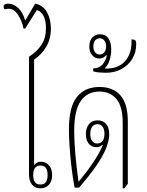

<svg xmlns="http://www.w3.org/2000/svg" viewBox="-33 -1029 808 1053"><path d="M188 4Q160 4 143 -16Q126 -36 126 -73V-718Q170 -746 194.5 -783Q219 -820 219 -875Q219 -915 206 -941Q193 -967 169 -974L105 -872H96Q88 -914 66 -947.5Q44 -981 15 -981Q9 -981 3 -980Q-3 -979 -7 -978Q-13 -982 -13 -993Q-13 -1009 11 -1009Q41 -1009 67 -985Q93 -961 105 -916L160 -1009Q204 -1000 225 -961.5Q246 -923 246 -873Q246 -814 220 -771.5Q194 -729 154 -702V-123Q159 -130 168.5 -136Q178 -142 193 -142Q217 -142 235 -123Q253 -104 253 -69Q253 -36 235.5 -16Q218 4 188 4ZM189 -17Q228 -17 228 -69Q228 -121 189 -121Q149 -121 149 -69Q149 -17 189 -17Z M640 4V-355Q640 -445 605.5 -486Q571 -527 512 -527Q447 -527 410.5 -476Q374 -425 374 -312Q374 -282 376.5 -237Q379 -192 384.5 -139Q390 -86 398 -32Q440 -82 476 -135Q512 -188 531 -233L528 -235Q521 -227 512.5 -224.5Q504 -222 496 -222Q468 -222 453 -242Q438 -262 438 -293Q438 -326 454.5 -347.5Q471 -369 502 -369Q531 -369 548.5 -350Q566 -331 566 -292Q566 -273 560.5 -252Q555 -231 546 -209Q529 -171 503.5 -132.5Q478 -94 450.5 -60Q423 -26 401 0H376Q366 -53 359 -113Q352 -173 348.5 -227.5Q345 -282 345 -317Q345 -443 389 -497.5Q433 -552 512 -552Q587 -552 627.5 -506Q668 -460 668 -362V-21L649 4ZM501 -242Q519 -242 529.5 -256Q540 -270 540 -295Q540 -320 529.5 -334Q519 -348 501 -348Q483 -348 472.5 -333.5Q462 -319 462 -294Q462 -270 472 -256Q482 -242 501 -242Z M548 -630Q532 -630 512 -631.5Q492 -633 478 -638V-654Q512 -654 530.5 -677Q549 -700 553 -725L550 -727Q534 -708 512 -708Q489 -708 473 -725.5Q457 -743 457 -774Q457 -807 474 -824Q491 -841 516 -841Q546 -841 561.5 -818.5Q577 -796 577 -758Q577 -727 568 -699Q559 -671 543 -657L544 -653Q617 -651 654.5 -695.5Q692 -740 688 -813Q703 -813 708.5 -808Q714 -803 714 -787Q714 -742 692.5 -706.5Q671 -671 633.5 -650.5Q596 -630 548 -630ZM514 -730Q529 -730 539 -742Q549 -754 549 -775Q549 -795 539 -807Q529 -819 514 -819Q498 -819 488.5 -807Q479 -795 479 -775Q479 -754 488.5 -742Q498 -730 514 -730Z"/></svg>

Font: Noto Serif Thai ExtraCondensed Thin
Style: Regular
Weight: 100
Width: 2
Designer: Monotype Design Team
Foundry: Monotype Imaging Inc.
Version: Version 2.001; ttfautohint (v1.8.4.7-5d5b)